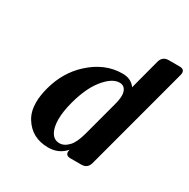

<svg xmlns="http://www.w3.org/2000/svg" viewBox="-167 -891 1040 1055"><g transform="rotate(30 353.5 -363.5)"><path d="M410.2 0Q379.4 0 379.4 -24.4Q379.4 -29.8 381.8 -39.1Q339.8 9.8 272.9 9.8Q168.9 9.8 117.2 -73.7Q91.8 -114.7 91.8 -172.4Q91.8 -215.8 106 -268.6Q137.2 -384.8 218.8 -460Q313 -546.9 424.8 -546.9Q480 -546.9 507.3 -507.8L557.6 -698.2Q567.9 -737.3 607.4 -737.3H675.8Q706.5 -737.3 706.5 -712.9Q706.5 -707.5 704.1 -698.2L527.8 -39.1Q517.6 0 478 0ZM314.5 -41.5Q345.7 -41.5 373.5 -72.3Q397 -98.1 413.6 -159.7L471.7 -377.4Q481.9 -415 481.9 -439.9Q481.9 -455.1 478 -464.8Q467.3 -495.6 436 -495.6Q387.7 -495.6 335.4 -429.2Q290 -371.1 262.2 -268.6Q244.6 -202.6 244.6 -153.3Q244.6 -128.4 249 -107.9Q264.2 -41.5 314.5 -41.5Z"/></g></svg>

Font: Cursive Sans
Style: Bold
Weight: 700
Italic angle: -15°
Designer: Wojciech Kalinowski "wmk69" (wmk69@o2.pl)
Foundry: Wojciech Kalinowski "wmk69" (wmk69@o2.pl)
Version: Wersja 3.1.0; 2022-02-18